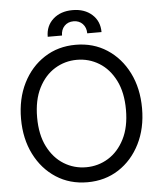

<svg xmlns="http://www.w3.org/2000/svg" viewBox="-61 -982 871 1045"><g transform="rotate(-5 374.5 -459.0)"><path d="M374.5 11.7Q278.3 11.7 203.6 -36.6Q128.9 -85 86.4 -169.7Q43.9 -254.4 43.9 -363.3Q43.9 -473.1 86.4 -557.9Q128.9 -642.6 203.6 -690.9Q278.3 -739.3 374.5 -739.3Q471.2 -739.3 545.7 -690.9Q620.1 -642.6 662.6 -557.9Q705.1 -473.1 705.1 -363.3Q705.1 -254.4 662.6 -169.7Q620.1 -85 545.7 -36.6Q471.2 11.7 374.5 11.7ZM374.5 -70.3Q440.4 -70.3 495.6 -104.2Q550.8 -138.2 584 -203.6Q617.2 -269 617.2 -363.3Q617.2 -458 584 -523.7Q550.8 -589.4 495.6 -623.3Q440.4 -657.2 374.5 -657.2Q308.6 -657.2 253.4 -623.3Q198.2 -589.4 165 -523.7Q131.8 -458 131.8 -363.3Q131.8 -269 165 -203.6Q198.2 -138.2 253.4 -104.2Q308.6 -70.3 374.5 -70.3ZM227.5 -795.9Q227.5 -855.5 268.3 -892.1Q309.1 -928.7 374.5 -928.7Q439.9 -928.7 480.7 -892.1Q521.5 -855.5 521.5 -795.9H443.4Q443.4 -827.6 424.3 -847.7Q405.3 -867.7 374.5 -867.7Q343.8 -867.7 324.7 -847.7Q305.7 -827.6 305.7 -795.9Z"/></g></svg>

Font: Inter Display
Style: Regular
Weight: 400
Designer: Rasmus Andersson
Foundry: rsms
Version: Version 4.000;git-37864ae